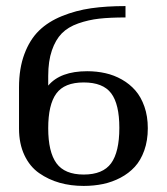

<svg xmlns="http://www.w3.org/2000/svg" viewBox="-20 -595 544 626"><path d="M264.2 -362.8Q295.4 -362.8 323.7 -356.4Q352.1 -350.1 377.4 -335.7Q402.8 -321.3 421.4 -300Q439.9 -278.8 450.9 -247.3Q461.9 -215.8 461.9 -176.8Q461.9 -136.7 450.4 -104.5Q439 -72.3 419.4 -51Q399.9 -29.8 373 -15.6Q346.2 -1.5 316.2 4.9Q286.1 11.2 252.9 11.2Q210.9 11.2 174.6 1Q138.2 -9.3 107.7 -30.5Q77.1 -51.8 59.6 -89.1Q42 -126.5 42 -175.8V-310.1Q42 -372.1 59.6 -418.9Q77.1 -465.8 107.2 -495.1Q137.2 -524.4 182.4 -542.7Q227.5 -561 277.1 -568.1Q326.7 -575.2 389.2 -575.2V-538.1Q338.9 -538.1 303.7 -534.2Q268.6 -530.3 235.1 -518.6Q201.7 -506.8 181.4 -486.1Q161.1 -465.3 149.2 -430.7Q137.2 -396 137.2 -347.2V-315.9Q176.8 -362.8 264.2 -362.8ZM252.9 -25.9Q315.4 -25.9 342.3 -62.7Q369.1 -99.6 369.1 -178.2Q369.1 -255.4 342.5 -290.8Q315.9 -326.2 252.9 -326.2Q189.9 -326.2 163.6 -290Q137.2 -253.9 137.2 -176.8Q137.2 -99.6 164.1 -62.7Q190.9 -25.9 252.9 -25.9Z"/></svg>

Font: Wesal
Style: Regular
Weight: 300
Designer: Ahmed zaza
Foundry: Ahmed zaza
Version: Version 2.01